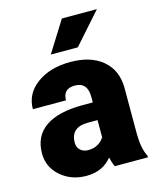

<svg xmlns="http://www.w3.org/2000/svg" viewBox="-114 -830 759 921"><g transform="rotate(-15 265.5 -370.0)"><path d="M343.8 0Q335 -16.1 328.1 -47.4Q282.7 9.8 201.2 9.8Q126.5 9.8 74.2 -35.4Q22 -80.6 22 -148.9Q22 -234.9 85.4 -278.8Q148.9 -322.8 270 -322.8H320.8V-350.6Q320.8 -423.3 257.8 -423.3Q199.2 -423.3 199.2 -365.7H34.7Q34.7 -442.4 99.9 -490.2Q165 -538.1 266.1 -538.1Q367.2 -538.1 425.8 -488.8Q484.4 -439.5 485.8 -353.5V-119.6Q486.8 -46.9 508.3 -8.3V0ZM240.7 -107.4Q271.5 -107.4 291.7 -120.6Q312 -133.8 320.8 -150.4V-234.9H272.9Q187 -234.9 187 -157.7Q187 -135.3 202.1 -121.3Q217.3 -107.4 240.7 -107.4ZM281.7 -750H455.6L319.8 -596.7H185.5Z"/></g></svg>

Font: TypoPRO Roboto
Style: Regular
Weight: 900
Designer: Google
Version: Version 2.136; 2016